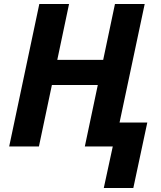

<svg xmlns="http://www.w3.org/2000/svg" viewBox="-20 -734 806 962"><path d="M26 0H175L240 -308H470L405 0H545L500 208H648L718 -120H579L705 -714H556L497 -434H267L326 -714H177Z"/></svg>

Font: BC Sans
Style: Bold Italic
Weight: 700
Italic angle: -12°
Designer: Monotype Design Team
Province of B.C.
Foundry: Monotype Imaging Inc.
Version: Version 2.000;GOOG;noto-source:20170915:90ef993387c0